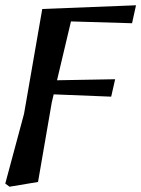

<svg xmlns="http://www.w3.org/2000/svg" viewBox="-30 -515 535 727"><path d="M-10 180 61 -84 130 -481 485 -495 470 -427 202 -435 247 -469 166 -127 114 174 6 192ZM116 -160 125 -210 406 -215 391 -149Z"/></svg>

Font: Source Serif 4 18pt SemiBold
Style: Italic
Weight: 600
Italic angle: -12°
Designer: Frank Grießhammer
Foundry: Adobe Systems Incorporated
Version: Version 4.004;hotconv 1.0.116;makeotfexe 2.5.65601